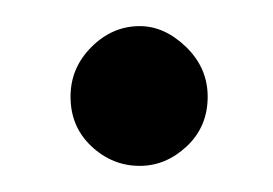

<svg xmlns="http://www.w3.org/2000/svg" viewBox="-20 -127 209 147"><path d="M87 -107Q106 -107 122.5 -91Q139 -75 139 -53Q139 -30 123 -15Q107 0 87 0Q66 0 50 -15Q34 -30 34 -53Q34 -75 50 -91Q66 -107 87 -107Z"/></svg>

Font: Josefin Sans
Style: Regular
Weight: 400
Designer: Santiago Orozco
Foundry: Typemade
Version: Version 2.000